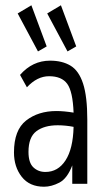

<svg xmlns="http://www.w3.org/2000/svg" viewBox="-20 -697 390 728"><path d="M147 11Q92 11 62.5 -26.5Q33 -64 33 -119Q33 -204 79 -240Q125 -276 194 -276Q222 -276 259 -270Q256 -350 235 -379Q214 -408 166 -408Q121 -408 82 -366L56 -413Q103 -467 170 -467Q216 -467 247.5 -448Q279 -429 295 -380Q311 -331 311 -243V0H254V-70Q235 -20 205 -4.5Q175 11 147 11ZM88 -121Q88 -80 106.5 -62.5Q125 -45 152 -45Q200 -45 228.5 -89Q257 -133 259 -216Q244 -219 228.5 -220.5Q213 -222 199 -222Q148 -222 118 -199.5Q88 -177 88 -121ZM124 -502 47 -646 99 -677 157 -521ZM236 -502 159 -646 211 -677 269 -521Z"/></svg>

Font: Inconsolata ExtraCondensed
Style: Regular
Weight: 400
Width: 2
Monospace: yes
Designer: Raph Levien, Cyreal, Brenton Simpson
Foundry: Raph Levien, Cyreal, Google
Version: Version 3.000; ttfautohint (v1.8.2.53-6de2)